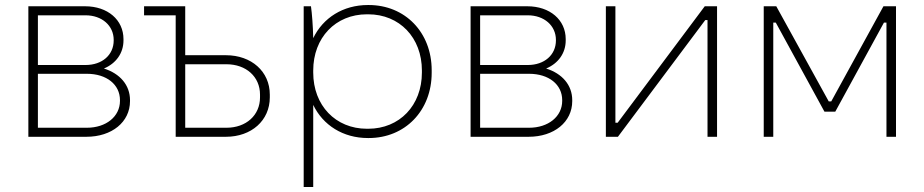

<svg xmlns="http://www.w3.org/2000/svg" viewBox="-20 -545 3683 765"><path d="M93 0H324C426 0 498 -59 498 -142V-146C498 -206 458 -252 394 -272C442 -292 472 -333 472 -384V-389C472 -466 409 -520 319 -520H93ZM131 -286V-484H321C386 -484 433 -443 433 -386V-384C433 -326 387 -286 321 -286ZM131 -36V-251H326C405 -251 458 -208 458 -146V-143C458 -81 403 -36 326 -36Z M680 0H880C982 0 1055 -65 1055 -157V-168C1055 -260 982 -325 880 -325H718V-520H554V-484H680ZM718 -36V-289H882C961 -289 1016 -239 1016 -168V-157C1016 -86 961 -36 882 -36Z M1190 200H1228V-127C1267 -46 1347 5 1446 5H1449C1594 5 1700 -104 1700 -255V-265C1700 -416 1594 -525 1449 -525H1446C1347 -525 1267 -474 1228 -393C1227 -442 1223 -492 1219 -520H1190ZM1442 -32C1317 -32 1228 -125 1228 -256V-264C1228 -395 1317 -488 1442 -488H1447C1572 -488 1661 -395 1661 -264V-256C1661 -125 1572 -32 1447 -32Z M1855 0H2086C2188 0 2260 -59 2260 -142V-146C2260 -206 2220 -252 2156 -272C2204 -292 2234 -333 2234 -384V-389C2234 -466 2171 -520 2081 -520H1855ZM1893 -286V-484H2083C2148 -484 2195 -443 2195 -386V-384C2195 -326 2149 -286 2083 -286ZM1893 -36V-251H2088C2167 -251 2220 -208 2220 -146V-143C2220 -81 2165 -36 2088 -36Z M2394 0H2442L2790 -465H2799V0H2837V-520H2788L2441 -56H2432V-520H2394Z M3023 0H3061V-455H3071L3265 -100H3308L3502 -455H3512V0H3550V-520H3500L3292 -141H3282L3073 -520H3023Z"/></svg>

Font: Fixel Display ExtraLight
Style: Regular
Weight: 200
Designer: AlfaBravo + MacPaw
Foundry: Kyrylo Tkachov, Marchela Mozhyna, Serhii Makarenko, Maria Weinstein, Zakhar Kryvoshyya
Version: Version 1.211